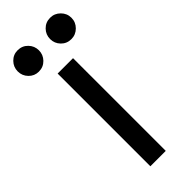

<svg xmlns="http://www.w3.org/2000/svg" viewBox="-247 -744 776 776"><g transform="rotate(-45 141.5 -355.5)"><path d="M96 -530H184V0H96ZM48 -589Q23 -589 5.5 -607Q-12 -625 -12 -650Q-12 -675 5.5 -693Q23 -711 48 -711Q74 -711 91.5 -693Q109 -675 109 -650Q109 -625 91.5 -607Q74 -589 48 -589ZM234 -589Q208 -589 190.5 -607Q173 -625 173 -650Q173 -675 190.5 -693Q208 -711 234 -711Q259 -711 277 -693Q295 -675 295 -650Q295 -625 277 -607Q259 -589 234 -589Z"/></g></svg>

Font: Golos UI
Style: Regular
Weight: 400
Designer: A.Korolkova, Vitaly Kuzmin
Foundry: ParaType Ltd
Version: Version 2.000